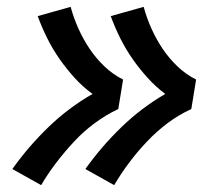

<svg xmlns="http://www.w3.org/2000/svg" viewBox="-20 -615 640 560"><path d="M313 -75 229 -122Q276 -188 334.5 -244.5Q393 -301 462 -341Q434 -362 410.5 -388Q387 -414 367 -442.5Q347 -471 331 -503Q315 -535 303 -568L399 -595Q408 -562 422 -531Q436 -500 454.5 -472.5Q473 -445 497.5 -421.5Q522 -398 552 -383L538 -297Q501 -280 469 -256Q437 -232 409 -202.5Q381 -173 357 -141Q333 -109 313 -75ZM100 -75 16 -122Q63 -188 121.5 -244.5Q180 -301 250 -341Q221 -362 197.5 -388Q174 -414 154 -442.5Q134 -471 118 -503Q102 -535 90 -568L186 -595Q195 -562 209 -531Q223 -500 241.5 -472.5Q260 -445 284.5 -421.5Q309 -398 339 -383L325 -297Q289 -280 256.5 -256Q224 -232 196.5 -202.5Q169 -173 144.5 -141Q120 -109 100 -75Z"/></svg>

Font: Iosevka Etoile Oblique
Style: Bold
Weight: 700
Italic angle: -9°
Designer: Belleve Invis
Foundry: Belleve Invis
Version: Version 15.5.2; ttfautohint (v1.8.4)